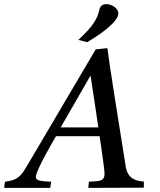

<svg xmlns="http://www.w3.org/2000/svg" viewBox="-44 -912 777 933"><path d="M-24 1H200L205 -29C165 -32 130 -30 130 -53C130 -84 228 -250 228 -250H440C440 -250 464 -92 464 -68C464 -27 433 -33 388 -29L385 1L655 0V-30C588 -33 572 -70 567 -103C535 -307 491 -571 478 -678L421 -672L89 -109C58 -55 41 -36 -20 -29ZM251 -293 396 -545 434 -293ZM337 -718 380 -707C417 -729 531 -800 531 -847C531 -873 497 -892 474 -892C453 -892 442 -882 438 -862C426 -802 379 -759 337 -718Z"/></svg>

Font: KpRoman
Style: SemiboldItalic
Weight: 600
Italic angle: -11°
Version: Version 0.66